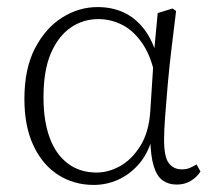

<svg xmlns="http://www.w3.org/2000/svg" viewBox="-20 -510 608 543"><path d="M245 13Q189 13 144.5 -15.5Q100 -44 74.5 -98.5Q49 -153 49 -230Q49 -316 79 -373.5Q109 -431 156 -460.5Q203 -490 256 -490Q298 -490 331.5 -474Q365 -458 389.5 -425Q414 -392 428 -338H440L422 -277Q411 -343 386 -382Q361 -421 328 -438.5Q295 -456 258 -456Q215 -456 180 -432Q145 -408 124 -359.5Q103 -311 103 -235Q103 -168 120.5 -120.5Q138 -73 172 -47.5Q206 -22 253 -22Q287 -22 320 -40.5Q353 -59 377 -97.5Q401 -136 405 -195L416 -366L426 -473L468 -486L478 -479Q472 -430 465.5 -376.5Q459 -323 454.5 -272.5Q450 -222 447 -180.5Q444 -139 444 -115Q444 -66 457.5 -48.5Q471 -31 494 -31Q507 -31 516.5 -35Q526 -39 536 -45L547 -25Q537 -9 519.5 1.5Q502 12 480 12Q457 12 440.5 0.5Q424 -11 415 -39.5Q406 -68 405 -117H410Q397 -73 371.5 -44.5Q346 -16 313.5 -1.5Q281 13 245 13Z"/></svg>

Font: Source Serif 4 18pt Light
Style: Regular
Weight: 300
Designer: Frank Grießhammer
Foundry: Adobe Systems Incorporated
Version: Version 4.004;hotconv 1.0.116;makeotfexe 2.5.65601